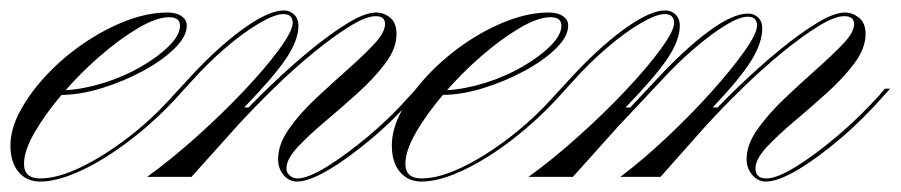

<svg xmlns="http://www.w3.org/2000/svg" viewBox="-67 -339 1726 368"><path d="M10 3Q43 3 87 -18Q131 -39 178 -75Q225 -111 265 -156L277 -169H287L278 -159Q236 -112 186.5 -73.5Q137 -35 90.5 -13Q44 9 10 9Q-16 9 -31.5 -9.5Q-47 -28 -47 -60Q-47 -92 -28 -127Q-9 -162 22.5 -195.5Q54 -229 93.5 -256Q133 -283 174.5 -299Q216 -315 254 -315Q271 -315 281 -308Q291 -301 291 -290Q291 -269 267.5 -246Q244 -223 207 -203Q170 -183 128 -170Q86 -157 48 -157L57 -166Q93 -168 131.5 -180Q170 -192 203 -211Q236 -230 257 -251Q278 -272 278 -290Q278 -306 257 -306Q233 -306 197.5 -285Q162 -264 124 -231Q86 -198 53 -159.5Q20 -121 -0.5 -85.5Q-21 -50 -21 -25Q-21 3 10 3Z M287 -169H277L289 -182Q345 -244 396 -281.5Q447 -319 477 -319Q489 -319 497 -311Q505 -303 505 -290Q505 -262 481.5 -227Q458 -192 401 -133H414L388 -98L300 0H215Q262 -34 311 -78Q360 -122 401.5 -166Q443 -210 468.5 -245Q494 -280 494 -295Q494 -312 476 -312Q460 -312 430 -294.5Q400 -277 365.5 -247.5Q331 -218 299 -182ZM502 9Q487 9 476.5 -3.5Q466 -16 466 -34Q466 -62 486.5 -91.5Q507 -121 538 -150Q569 -179 599.5 -206Q630 -233 650.5 -255Q671 -277 671 -293Q671 -308 653 -308Q635 -308 604 -289Q573 -270 535 -239Q497 -208 459 -171Q421 -134 388 -98H377Q410 -135 449.5 -173Q489 -211 528 -243Q567 -275 600 -295Q633 -315 654 -315Q669 -315 681 -305Q693 -295 693 -274Q693 -246 671.5 -217.5Q650 -189 619 -161Q588 -133 556.5 -106.5Q525 -80 503.5 -57Q482 -34 482 -16Q482 -8 488.5 -2.5Q495 3 503 3Q523 3 559.5 -19.5Q596 -42 639 -78Q682 -114 719 -156L731 -169H741L732 -159Q691 -112 646 -74Q601 -36 563 -13.5Q525 9 502 9Z M741 3Q774 3 818 -18Q862 -39 909 -75Q956 -111 996 -156L1008 -169H1018L1009 -159Q967 -112 917.5 -73.5Q868 -35 821.5 -13Q775 9 741 9Q715 9 699.5 -9.5Q684 -28 684 -60Q684 -92 703 -127Q722 -162 753.5 -195.5Q785 -229 824.5 -256Q864 -283 905.5 -299Q947 -315 985 -315Q1002 -315 1012 -308Q1022 -301 1022 -290Q1022 -269 998.5 -246Q975 -223 938 -203Q901 -183 859 -170Q817 -157 779 -157L788 -166Q824 -168 862.5 -180Q901 -192 934 -211Q967 -230 988 -251Q1009 -272 1009 -290Q1009 -306 988 -306Q964 -306 928.5 -285Q893 -264 855 -231Q817 -198 784 -159.5Q751 -121 730.5 -85.5Q710 -50 710 -25Q710 3 741 3Z M1018 -169H1008L1020 -182Q1076 -244 1127 -281.5Q1178 -319 1208 -319Q1220 -319 1228 -311Q1236 -303 1236 -290Q1236 -262 1212.5 -227Q1189 -192 1132 -133H1145L1119 -98L1031 0H946Q993 -34 1042 -78Q1091 -122 1132.5 -166Q1174 -210 1199.5 -245Q1225 -280 1225 -295Q1225 -312 1207 -312Q1191 -312 1161 -294.5Q1131 -277 1096.5 -247.5Q1062 -218 1030 -182ZM1401 9Q1386 9 1375 -3.5Q1364 -16 1364 -34Q1364 -62 1385 -91.5Q1406 -121 1436.5 -150Q1467 -179 1497.5 -206Q1528 -233 1549 -255Q1570 -277 1570 -293Q1570 -308 1551 -308Q1533 -308 1502 -289Q1471 -270 1433 -239Q1395 -208 1357 -171Q1319 -134 1286 -98H1276Q1309 -135 1348.5 -173Q1388 -211 1427 -243Q1466 -275 1499 -295Q1532 -315 1553 -315Q1567 -315 1579.5 -305Q1592 -295 1592 -274Q1592 -246 1570.5 -217.5Q1549 -189 1518 -161Q1487 -133 1455.5 -106.5Q1424 -80 1402.5 -57Q1381 -34 1381 -16Q1381 3 1402 3Q1422 3 1458.5 -19.5Q1495 -42 1537.5 -78Q1580 -114 1618 -156L1629 -169H1639L1630 -159Q1589 -112 1544.5 -74Q1500 -36 1462 -13.5Q1424 9 1401 9ZM1119 -98H1108L1187 -182Q1243 -243 1290 -278Q1337 -313 1367 -313Q1378 -313 1386 -305.5Q1394 -298 1394 -285Q1394 -257 1373 -223Q1352 -189 1299 -133H1312L1286 -98L1199 0H1122Q1167 -34 1213 -77.5Q1259 -121 1297.5 -164Q1336 -207 1360 -241Q1384 -275 1384 -290Q1384 -307 1366 -307Q1350 -307 1322.5 -290Q1295 -273 1262.5 -245Q1230 -217 1198 -182Z"/></svg>

Font: Ballet
Style: Regular
Weight: 400
Designer: Maximiliano R. Sproviero
Foundry: Omnibus-Type
Version: Version 1.100